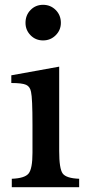

<svg xmlns="http://www.w3.org/2000/svg" viewBox="-20 -778 367 798"><path d="M226 -501V-150Q226 -77 240.5 -57Q255 -37 309 -35V0H29V-35Q83 -37 99 -57Q115 -77 115 -143V-260Q115 -370 109 -396Q105 -418 88.5 -425.5Q72 -433 27 -433V-465ZM86 -683Q86 -715 107 -736.5Q128 -758 159 -758Q190 -758 211.5 -736.5Q233 -715 233 -683Q233 -653 211.5 -631.5Q190 -610 159 -610Q128 -610 107 -631.5Q86 -653 86 -683Z"/></svg>

Font: Kolar Light
Style: Regular
Weight: 300
Designer: Ramakrishna Saiteja (Kannada); Shiva Nallaperumal (Latin)
Foundry: Indian Type Foundry
Version: Version 1.001;PS 1.0;hotconv 1.0.88;makeotf.lib2.5.647800